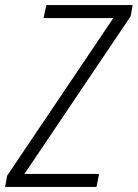

<svg xmlns="http://www.w3.org/2000/svg" viewBox="-46 -734 541 754"><path d="M333 0 343 -51H50L467 -670L475 -714H136L125 -663H399L-18 -44L-26 0Z"/></svg>

Font: Noto Sans UI SemiCondensed Light
Style: Italic
Weight: 300
Width: 4
Designer: Monotype Design Team
Foundry: Monotype Imaging Inc.
Version: 1.001